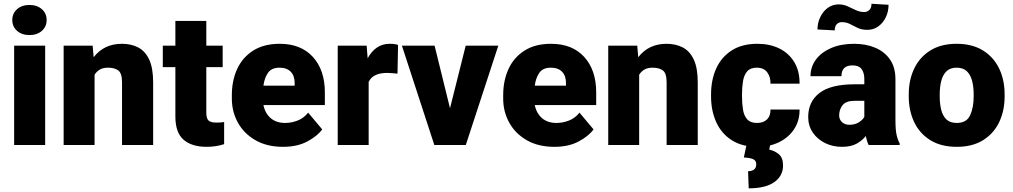

<svg xmlns="http://www.w3.org/2000/svg" viewBox="-20 -771 5389 1021"><path d="M45.4 -664.6Q45.4 -699.7 70.8 -722.2Q96.2 -744.6 136.7 -744.6Q177.2 -744.6 202.6 -722.2Q228 -699.7 228 -664.6Q228 -629.4 202.6 -606.9Q177.2 -584.5 136.7 -584.5Q96.2 -584.5 70.8 -606.9Q45.4 -629.4 45.4 -664.6ZM220.2 -528.3V0H55.2V-528.3Z M554.2 -411.1Q528.3 -411.1 511 -401.1Q493.7 -391.1 482.9 -373.5V0H318.4V-528.3H472.7L478 -466.8Q533.2 -538.1 628.4 -538.1Q677.7 -538.1 715.1 -518.6Q752.4 -499 773.4 -454.1Q794.4 -409.2 794.4 -332.5V0H628.9V-333Q628.9 -380.9 609.4 -396Q589.8 -411.1 554.2 -411.1Z M1164.1 -528.3V-414.1H1077.1V-172.4Q1077.1 -141.1 1088.9 -130.1Q1100.6 -119.1 1130.9 -119.1Q1145 -119.1 1154.3 -119.9Q1163.6 -120.6 1171.9 -122.1V-4.4Q1128.4 9.8 1079.1 9.8Q999.5 9.8 956.1 -28.1Q912.6 -65.9 912.6 -151.9V-414.1H845.7V-528.3H912.6V-659.7H1077.1V-528.3Z M1485.4 9.8Q1399.4 9.8 1338.4 -25.4Q1277.3 -60.5 1245.1 -118.9Q1212.9 -177.2 1212.9 -246.6V-265.1Q1212.9 -342.3 1241.2 -404.1Q1269.5 -465.8 1326.4 -502Q1383.3 -538.1 1467.8 -538.1Q1580.1 -538.1 1643.8 -468.3Q1707.5 -398.4 1707.5 -279.3V-212.4H1380.9Q1389.6 -168.5 1419.4 -142.8Q1449.2 -117.2 1496.1 -117.2Q1529.8 -117.2 1562.5 -129.9Q1595.2 -142.6 1618.7 -171.9L1693.4 -83Q1668.9 -48.3 1615.2 -19.3Q1561.5 9.8 1485.4 9.8ZM1466.3 -411.1Q1424.3 -411.1 1405.3 -384Q1386.2 -356.9 1380.9 -315.4H1546.9V-328.1Q1547.4 -367.2 1526.4 -389.2Q1505.4 -411.1 1466.3 -411.1Z M2096.7 -532.2 2093.8 -379.4Q2084 -380.4 2067.4 -381.8Q2050.8 -383.3 2039.6 -383.3Q1962.4 -383.3 1940.4 -335V0H1775.9V-528.3H1929.7L1935.1 -460.9Q1954.6 -497.6 1984.1 -517.8Q2013.7 -538.1 2051.3 -538.1Q2078.6 -538.1 2096.7 -532.2Z M2291 -528.3 2373 -195.3 2456.5 -528.3H2629.9L2457 0H2289.6L2117.2 -528.3Z M2928.2 9.8Q2842.3 9.8 2781.2 -25.4Q2720.2 -60.5 2688 -118.9Q2655.8 -177.2 2655.8 -246.6V-265.1Q2655.8 -342.3 2684.1 -404.1Q2712.4 -465.8 2769.3 -502Q2826.2 -538.1 2910.6 -538.1Q3022.9 -538.1 3086.7 -468.3Q3150.4 -398.4 3150.4 -279.3V-212.4H2823.7Q2832.5 -168.5 2862.3 -142.8Q2892.1 -117.2 2939 -117.2Q2972.7 -117.2 3005.4 -129.9Q3038.1 -142.6 3061.5 -171.9L3136.2 -83Q3111.8 -48.3 3058.1 -19.3Q3004.4 9.8 2928.2 9.8ZM2909.2 -411.1Q2867.2 -411.1 2848.1 -384Q2829.1 -356.9 2823.7 -315.4H2989.7V-328.1Q2990.2 -367.2 2969.2 -389.2Q2948.2 -411.1 2909.2 -411.1Z M3450.2 -411.1Q3424.3 -411.1 3407 -401.1Q3389.6 -391.1 3378.9 -373.5V0H3214.4V-528.3H3368.7L3374 -466.8Q3429.2 -538.1 3524.4 -538.1Q3573.7 -538.1 3611.1 -518.6Q3648.4 -499 3669.4 -454.1Q3690.4 -409.2 3690.4 -332.5V0H3524.9V-333Q3524.9 -380.9 3505.4 -396Q3485.8 -411.1 3450.2 -411.1Z M4004.9 -117.2Q4039.6 -117.2 4058.8 -136Q4078.1 -154.8 4077.1 -188.5H4231.9Q4232.4 -128.9 4202.9 -84.2Q4173.3 -39.6 4122.8 -14.9Q4072.3 9.8 4008.8 9.8Q3926.3 9.8 3871.3 -25.4Q3816.4 -60.5 3788.8 -121.3Q3761.2 -182.1 3761.2 -258.3V-269.5Q3761.2 -346.2 3788.6 -406.7Q3815.9 -467.3 3870.8 -502.7Q3925.8 -538.1 4007.8 -538.1Q4073.7 -538.1 4124.3 -513.2Q4174.8 -488.3 4203.6 -440.9Q4232.4 -393.6 4231.9 -326.2H4077.1Q4078.1 -361.8 4059.8 -386.5Q4041.5 -411.1 4003.9 -411.1Q3970.2 -411.1 3953.4 -391.6Q3936.5 -372.1 3931.2 -339.8Q3925.8 -307.6 3925.8 -269.5V-258.3Q3925.8 -219.2 3931.2 -187.3Q3936.5 -155.3 3953.6 -136.2Q3970.7 -117.2 4004.9 -117.2ZM3950.7 -4.9H4076.2L4070.8 24.9Q4098.1 29.8 4121.1 48.6Q4144 67.4 4144 109.4Q4144 164.1 4097.7 197.3Q4051.3 230.5 3961.4 230.5L3958 139.6Q3977.1 139.6 3989.3 130.9Q4001.5 122.1 4001.5 102.1Q4001.5 83.5 3986.1 75.9Q3970.7 68.4 3935.5 66.4Z M4599.1 0Q4589.8 -19 4584 -47.4Q4564.9 -23.4 4534.9 -6.8Q4504.9 9.8 4457 9.8Q4408.2 9.8 4367.4 -10.3Q4326.7 -30.3 4302.2 -66.2Q4277.8 -102.1 4277.8 -148.9Q4277.8 -230.5 4337.9 -276.6Q4397.9 -322.8 4525.4 -322.8H4576.2V-350.6Q4576.2 -383.8 4561.8 -403.6Q4547.4 -423.3 4513.2 -423.3Q4454.6 -423.3 4454.6 -365.7H4290Q4290 -415 4318.6 -453.9Q4347.2 -492.7 4399.4 -515.4Q4451.7 -538.1 4522 -538.1Q4585 -538.1 4634.5 -517.1Q4684.1 -496.1 4712.9 -454.3Q4741.7 -412.6 4741.7 -349.6V-133.3Q4741.7 -81.5 4747.6 -54.9Q4753.4 -28.3 4764.2 -8.3V0ZM4496.1 -107.4Q4526.4 -107.4 4546.9 -120.4Q4567.4 -133.3 4576.2 -149.4V-234.9H4524.4Q4478.5 -234.9 4460.4 -211.4Q4442.4 -188 4442.4 -157.7Q4442.4 -135.3 4457.8 -121.3Q4473.1 -107.4 4496.1 -107.4ZM4614.3 -751 4705.1 -745.6Q4705.1 -710 4690.7 -679.7Q4676.3 -649.4 4650.9 -630.9Q4625.5 -612.3 4592.3 -612.3Q4562 -612.3 4540.8 -622.6Q4519.5 -632.8 4500.2 -643.1Q4481 -653.3 4456.1 -653.3Q4440.9 -653.3 4429.9 -642.6Q4418.9 -631.8 4418.9 -609.4L4327.1 -614.3Q4327.1 -648.9 4341.6 -679.4Q4356 -710 4381.3 -728.8Q4406.7 -747.6 4439.9 -747.6Q4465.3 -747.6 4487.3 -737.5Q4509.3 -727.5 4530.8 -717.3Q4552.2 -707 4575.7 -707Q4591.3 -707 4602.8 -717.8Q4614.3 -728.5 4614.3 -751Z M4812.5 -258.8V-269Q4812.5 -346.2 4841.8 -407Q4871.1 -467.8 4927.7 -502.9Q4984.4 -538.1 5066.9 -538.1Q5149.9 -538.1 5206.8 -502.9Q5263.7 -467.8 5293 -407Q5322.3 -346.2 5322.3 -269V-258.8Q5322.3 -181.6 5293 -120.8Q5263.7 -60.1 5207 -25.1Q5150.4 9.8 5067.9 9.8Q4984.9 9.8 4928 -25.1Q4871.1 -60.1 4841.8 -120.8Q4812.5 -181.6 4812.5 -258.8ZM4977.1 -269V-258.8Q4977.1 -219.2 4985.1 -187Q4993.2 -154.8 5012.7 -136Q5032.2 -117.2 5067.9 -117.2Q5120.1 -117.2 5138.9 -158.2Q5157.7 -199.2 5157.7 -258.8V-269Q5157.7 -307.6 5149.7 -339.8Q5141.6 -372.1 5122.1 -391.6Q5102.5 -411.1 5066.9 -411.1Q5032.2 -411.1 5012.7 -391.6Q4993.2 -372.1 4985.1 -339.8Q4977.1 -307.6 4977.1 -269Z"/></svg>

Font: Vazirmatn UI FD Black
Style: Regular
Weight: 900
Designer: Saber Rastikerdar
Foundry: Saber Rastikerdar
Version: Version 33.003